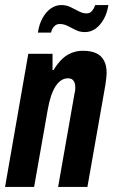

<svg xmlns="http://www.w3.org/2000/svg" viewBox="-23 -740 451 760"><path d="M-3 0 89 -527H185V-463H189Q205 -489 222 -505.5Q239 -522 260 -530.5Q281 -539 304 -539Q337 -539 357.5 -529.5Q378 -520 388.5 -500.5Q399 -481 399 -453Q399 -442 397.5 -429.5Q396 -417 394 -403L323 0H207L272 -370Q274 -377 274.5 -382.5Q275 -388 275 -395Q275 -406 272 -413.5Q269 -421 263 -425.5Q257 -430 245 -430Q231 -430 218.5 -421.5Q206 -413 196 -397Q186 -381 178.5 -358Q171 -335 166 -306L112 0ZM127 -611Q132 -645 146 -669.5Q160 -694 179 -707Q198 -720 220 -720Q239 -720 256 -712Q273 -704 288.5 -695.5Q304 -687 320 -687Q333 -687 341 -696.5Q349 -706 354 -720H406Q401 -687 387 -663Q373 -639 354.5 -626Q336 -613 313 -613Q293 -613 277 -621Q261 -629 245.5 -637Q230 -645 213 -645Q200 -645 191 -635Q182 -625 179 -611Z"/></svg>

Font: Archivo ExtraCondensed
Style: Bold Italic
Weight: 700
Width: 2
Italic angle: -10°
Designer: Hector Gatti
Foundry: Omnibus-Type
Version: Version 2.001